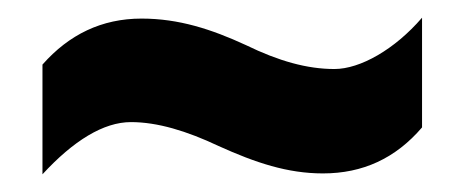

<svg xmlns="http://www.w3.org/2000/svg" viewBox="-20 -461 525 217"><path d="M227 -296C269 -277 305 -265 345 -265C390 -265 427 -282 457 -317V-441C426 -405 387 -383 358 -383C327 -383 295 -392 258 -410C219 -428 182 -440 140 -440C95 -440 58 -422 28 -388V-264C63 -302 97 -323 128 -323C158 -323 191 -313 227 -296Z"/></svg>

Font: Noto Sans Khmer UI ExtraCondensed ExtraBold
Style: Regular
Weight: 800
Width: 2
Designer: Danh Hong and the Monotype Design Team
Foundry: Monotype Imaging Inc.
Version: Version 2.002